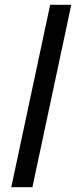

<svg xmlns="http://www.w3.org/2000/svg" viewBox="-20 -780 317 800"><path d="M27 0 189 -760H277L115 0Z"/></svg>

Font: Noto Sans
Style: Italic
Weight: 400
Italic angle: -12°
Designer: Monotype Design Team
Foundry: Monotype Imaging Inc.
Version: Version 2.013; ttfautohint (v1.8.4.7-5d5b)